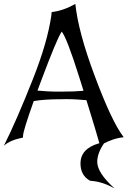

<svg xmlns="http://www.w3.org/2000/svg" viewBox="-20 -758 663 998"><path d="M414.1 -286.1 393.1 -353Q359.9 -459 336.7 -518.8Q313.5 -578.6 300.8 -593.8Q275.9 -557.1 196.3 -344.7L174.8 -287.1Q199.7 -284.7 227.3 -283.2Q254.9 -281.7 285.6 -281.7H295.9Q368.7 -281.7 414.1 -286.1ZM623 -44.9Q590.8 -41 564.2 -31.5Q537.6 -22 520.5 -12.7Q485.8 38.1 485.4 83Q485.4 140.1 574.7 220.7L571.3 219.2Q510.3 185.5 451.7 182.1L444.8 179.7Q398.4 151.9 398.4 91.8Q398.4 13.7 496.6 -13.7Q487.8 -45.9 470.9 -101.3Q454.1 -156.7 429.2 -237.3Q402.8 -239.7 376.7 -241.2Q350.6 -242.7 323.2 -242.7Q315.4 -242.7 309.1 -242.4Q302.7 -242.2 297.9 -242.2Q213.4 -242.2 160.2 -233.4L155.3 -232.4Q127.9 -155.3 113.8 -109.9Q99.6 -64.5 99.6 -49.3V-43Q30.8 -29.3 0 0Q33.7 -67.4 71.3 -153.8Q108.9 -240.2 151.4 -347.7Q189.9 -445.3 213.4 -526.9Q236.8 -608.4 246.6 -675.8L248.5 -695.3Q308.1 -701.7 371.6 -737.8Q386.7 -592.8 470.7 -367.7Q561 -124.5 623 -44.9Z"/></svg>

Font: MedievalSharp
Style: Regular
Weight: 500
Version: Version 1.0